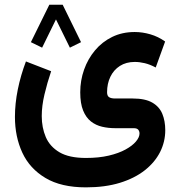

<svg xmlns="http://www.w3.org/2000/svg" viewBox="-20 -549 760 815"><path d="M324 -370 246.1 -528.8H189.3L111.1 -370L158.8 -346.7L217.6 -466.6L276.6 -346.7ZM344.9 246.3Q426.1 246.3 488.7 227.1Q551.3 207.8 594.2 174.1Q637.2 140.3 659.4 96.6Q681.5 52.8 681.5 3.6Q681.5 -35.4 669 -65.8Q656.4 -96.2 626.4 -113.5Q596.3 -130.9 543.5 -130.9H469Q451.9 -130.9 443.2 -136.4Q434.5 -141.9 434.5 -157.5Q434.5 -194 448.5 -223.1Q462.5 -252.2 489 -269.2Q515.4 -286.1 552.2 -286.1Q572.2 -286.1 594.5 -280.8Q616.9 -275.4 641 -262.5L680.9 -372.8Q651.7 -393.6 618.3 -403.3Q585 -413.1 551.7 -413.1Q498.7 -413.1 456.1 -392.2Q413.4 -371.3 383.2 -335.1Q352.9 -298.9 336.8 -253.1Q320.6 -207.3 320.6 -157.2Q320.6 -109.8 332.9 -79.8Q345.1 -49.8 366.1 -33.4Q387.1 -17.1 413.6 -11Q440 -4.9 468.3 -4.9H547.4Q561.5 -4.9 566.8 1.6Q572.2 8.1 572.2 17.6Q572.2 33.5 557.1 51.6Q542 69.6 513.1 85.5Q484.2 101.5 441.9 111.5Q399.6 121.5 344.9 121.5Q273.4 121.5 232.5 97.4Q191.6 73.2 174.4 32.9Q157.2 -7.5 157.2 -56.2Q157.2 -99.4 168.8 -148.2Q180.3 -197.1 197.1 -246.7L90.1 -288.2Q67.8 -229.4 55.6 -169.4Q43.4 -109.4 43.4 -52.9Q43.4 31.3 74.8 99.1Q106.2 166.8 173 206.5Q239.7 246.3 344.9 246.3Z"/></svg>

Font: Vazirmatn
Style: Regular
Weight: 400
Designer: Saber Rastikerdar
Foundry: Saber Rastikerdar
Version: Version 33.003;September 2, 2022;FontCreator 14.0.0.2862 64-